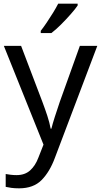

<svg xmlns="http://www.w3.org/2000/svg" viewBox="-20 -786 550 1046"><path d="M1 -536H95L211 -231Q226 -191 238 -154.5Q250 -118 256 -85H260Q266 -110 279 -150.5Q292 -191 306 -232L415 -536H510L279 74Q251 150 206.5 195Q162 240 84 240Q60 240 42 237.5Q24 235 11 232V162Q22 164 37.5 166Q53 168 70 168Q116 168 144.5 142Q173 116 189 73L217 2ZM403 -756Q391 -738 366 -709.5Q341 -681 312.5 -652.5Q284 -624 260 -606H202V-618Q217 -637 234.5 -663Q252 -689 269 -716.5Q286 -744 297 -766H403Z"/></svg>

Font: Noto Sans Medefaidrin
Style: Regular
Weight: 400
Designer: Dalton Maag Ltd
Foundry: Dalton Maag Ltd
Version: Version 1.002; ttfautohint (v1.8.4.7-5d5b)